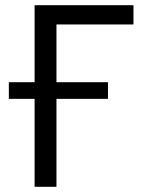

<svg xmlns="http://www.w3.org/2000/svg" viewBox="-20 -718 559 738"><path d="M113 0V-338H14V-402H113V-698H493V-624H197V-402H395V-338H197V0Z"/></svg>

Font: IBM Plex Sans Var
Style: Regular
Weight: 400
Designer: Mike Abbink, Paul van der Laan, Pieter van Rosmalen
Foundry: Bold Monday
Version: Version 3.000